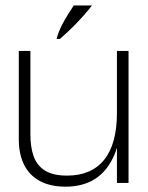

<svg xmlns="http://www.w3.org/2000/svg" viewBox="-20 -686 556 720"><path d="M225.5 14Q169.5 14 130.2 -6.8Q91 -27.5 70.8 -67.2Q50.5 -107 50.5 -163.5V-495H94V-181Q94 -135 106 -100.5Q118 -66 148 -46.8Q178 -27.5 231.5 -27.5Q277.5 -27.5 312.2 -42.5Q347 -57.5 370.8 -87Q394.5 -116.5 406.5 -160.5Q418.5 -204.5 418.5 -262V-495H462V0H418.5V-176.5L434 -202Q423.5 -127.5 396.2 -79.8Q369 -32 326.2 -9Q283.5 14 225.5 14ZM192 -540Q199.5 -567 211.8 -591Q224 -615 236.5 -634.2Q249 -653.5 256.5 -665.5H325Q313.5 -650.5 296 -630.5Q278.5 -610.5 255.8 -587.5Q233 -564.5 204.5 -540Z"/></svg>

Font: Russolo 10pt ExtraLight
Style: Regular
Weight: 200
Designer: Micah Stupak-Hahn
Version: Version 1.000